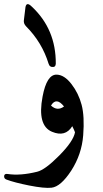

<svg xmlns="http://www.w3.org/2000/svg" viewBox="-76 -668 497 922"><path d="M231.4 -156.7Q194.3 -203.6 168.9 -161.1Q199.2 -132.8 231.4 -156.7ZM128.4 -204.1Q148.4 -311 196.3 -309.6Q232.9 -308.6 267.1 -264.4Q301.3 -220.2 315.9 -164.8Q330.6 -109.4 323.5 -18.1Q316.4 73.2 266.1 151.4Q215.8 228.5 171.4 233.4Q137.2 237.3 63.5 222.7Q-7.3 208.5 -44.9 194.3Q-57.1 189.9 -56.2 177.5Q-55.2 165 -39.1 167.5Q21.5 176.8 102.5 156.7Q140.6 147.5 208.5 78.9Q276.4 10.3 284.2 -32.7Q280.3 -43.9 271 -62Q237.8 -8.3 173.8 -35.2Q102.1 -64.9 128.4 -204.1ZM46.4 -634.3Q51.8 -661.1 76.7 -636.2Q192.9 -527.8 191.9 -362.3Q190.9 -347.7 181.6 -346.7Q162.6 -343.8 157.2 -362.3Q126 -464.4 49.3 -541.5Q36.6 -554.7 38.6 -570.3Z"/></svg>

Font: Amiri
Style: Bold Slanted
Weight: 700
Italic angle: 9°
Designer: Khaled Hosny
Version: Version 000.107